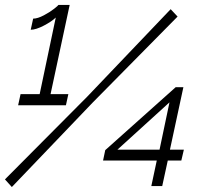

<svg xmlns="http://www.w3.org/2000/svg" viewBox="-20 -751 824 775"><path d="M255.9 -371.1 246.1 -326.2H53.2L63 -371.1H140.1L205.1 -680.2Q189.9 -665 157.5 -647.9Q125 -630.9 104 -630.9L113.8 -675.8Q131.8 -675.8 157 -689.2Q182.1 -702.6 198.5 -715.6Q214.8 -728.5 215.8 -731H261.2L184.1 -371.1ZM0 -26.9 332 -360.8 668.9 -713.9 696.8 -684.1 355 -337.9 27.8 3.9ZM612.8 -103H396L404.8 -145L689 -398.9H720.2L666 -147H722.2L711.9 -103H657.2L634.8 0H590.8ZM624 -147 664.1 -337.9 454.1 -147Z"/></svg>

Font: Rawline
Style: Italic
Weight: 400
Italic angle: -12°
Designer: Matt McInerney, Pablo Impallari, Rodrigo Fuenzalida
Foundry: Matt McInerney, Pablo Impallari, Rodrigo Fuenzalida
Version: Version 4.020;PS 004.020;hotconv 1.0.88;makeotf.lib2.5.64775